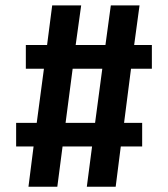

<svg xmlns="http://www.w3.org/2000/svg" viewBox="-20 -712 640 732"><path d="M479.5 -450 453 -243.5H522V-153.5H440.5L421 0H311L331 -153.5H218.5L198.5 0H88.5L108 -153.5H41.5V-243.5H120L147.5 -450H78.5V-540.5H159.5L179 -691.5H289.5L268.5 -540.5H382L402.5 -691.5H512L491.5 -540.5H559V-450ZM230 -243.5H342.5L370 -450H257Z"/></svg>

Font: Fira Code Light SemiBold
Style: Regular
Weight: 600
Monospace: yes
Version: Version 5.002